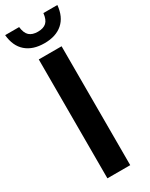

<svg xmlns="http://www.w3.org/2000/svg" viewBox="-277 -989 808 1035"><g transform="rotate(-30 127.5 -472.0)"><path d="M56.5 0V-740H198.5V0ZM128 -800Q56 -800 13.8 -836.8Q-28.5 -873.5 -35 -944H52Q56.5 -905 75 -888.2Q93.5 -871.5 128 -871.5Q162.5 -871.5 180.8 -888.2Q199 -905 203 -944H290Q283.5 -873.5 241.5 -836.8Q199.5 -800 128 -800Z"/></g></svg>

Font: Encode Sans Condensed
Style: Bold
Weight: 700
Width: 3
Designer: Multiple Designers
Foundry: Impallari Type
Version: Version 3.000; ttfautohint (v1.8.3) -l 8 -r 50 -G 200 -x 14 